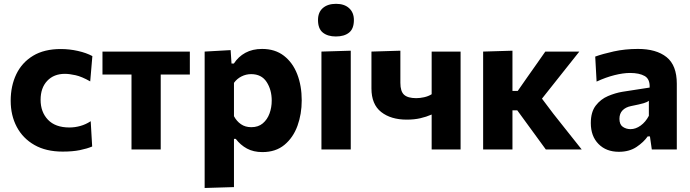

<svg xmlns="http://www.w3.org/2000/svg" viewBox="-20 -762 3518 979"><path d="M299.5 11Q214.5 11 155.5 -22.8Q96.5 -56.5 65.5 -115Q34.5 -173.5 34.5 -248.5Q34.5 -324 63.2 -383.8Q92 -443.5 148.8 -477.8Q205.5 -512 290 -512Q334.5 -512 377.5 -502.2Q420.5 -492.5 451 -476L440 -347Q397 -371.5 365.2 -378.5Q333.5 -385.5 311 -385.5Q254.5 -385.5 220.8 -349.8Q187 -314 187 -253Q187 -191 224.5 -151.5Q262 -112 334 -112Q362 -112 389.8 -119.8Q417.5 -127.5 442.5 -144L450 -15Q424 -4 387.2 3.5Q350.5 11 299.5 11Z M650.5 0V-382H502.5V-499H948V-382H799.5V0Z M1023.5 196.5V-499L1156 -506.5L1160.5 -438H1172.5Q1195 -473 1231.2 -492.8Q1267.5 -512.5 1316.5 -512.5Q1382.5 -512.5 1427.5 -477.8Q1472.5 -443 1495.5 -383.8Q1518.5 -324.5 1518.5 -250Q1518.5 -180.5 1496.8 -120.5Q1475 -60.5 1430.5 -23.5Q1386 13.5 1318 13.5Q1272.5 13.5 1239.2 -4.5Q1206 -22.5 1182 -54H1173V192ZM1261.5 -113.5Q1297 -113.5 1320 -133Q1343 -152.5 1354.2 -183.2Q1365.5 -214 1365.5 -249Q1365.5 -304 1339.5 -344Q1313.5 -384 1260.5 -384Q1234.5 -384 1211.2 -372.2Q1188 -360.5 1173 -339.5V-169.5Q1186.5 -144 1208.5 -128.8Q1230.5 -113.5 1261.5 -113.5Z M1619 0V-499L1768.5 -503.5V0ZM1692.5 -576Q1651 -576 1626.2 -595.8Q1601.5 -615.5 1601.5 -660Q1601.5 -699.5 1626.2 -721Q1651 -742.5 1693.5 -742.5Q1736 -742.5 1760.2 -720.2Q1784.5 -698 1784.5 -660Q1784.5 -615.5 1760 -595.8Q1735.5 -576 1692.5 -576Z M2181 0V-178Q2153.5 -166 2122.8 -159Q2092 -152 2054 -152Q1973 -152 1923.5 -191Q1874 -230 1874 -311V-499L2021.5 -503.5V-339.5Q2021.5 -296 2040.5 -278.8Q2059.5 -261.5 2102.5 -261.5Q2121 -261.5 2142.5 -266.2Q2164 -271 2181 -281.5V-499H2328.5V0Z M2443.5 0V-499L2593 -503.5V-298.5H2620L2669.5 -369.5Q2692 -401.5 2715 -434Q2738 -466.5 2760.5 -499H2934Q2898 -453.5 2862.5 -409Q2827 -364.5 2791.5 -319.5L2743.5 -259L2801.5 -182Q2837.5 -136.5 2873.8 -90.8Q2910 -45 2946 0H2763Q2740.5 -31 2718.2 -61.5Q2696 -92 2674 -122L2617.5 -199.5H2593V0Z M3135.5 12Q3071 12 3031.8 -27.8Q2992.5 -67.5 2992.5 -134.5Q2992.5 -191 3017.8 -223.8Q3043 -256.5 3080.2 -272.2Q3117.5 -288 3153.5 -294L3292.5 -315.5Q3294.5 -359 3267 -374.5Q3239.5 -390 3192.5 -390Q3158 -390 3113.8 -379Q3069.5 -368 3022 -346L3015 -473.5Q3052 -487 3109.5 -499.8Q3167 -512.5 3233 -512.5Q3326.5 -512.5 3378.8 -470.8Q3431 -429 3431 -335V0H3303.5L3294 -66.5H3282.5Q3262.5 -37.5 3225.8 -12.8Q3189 12 3135.5 12ZM3195 -103.5Q3221.5 -103.5 3246.8 -121.8Q3272 -140 3288.5 -171.5V-248Q3279.5 -241 3262 -235.8Q3244.5 -230.5 3197 -221Q3170 -215.5 3154.2 -199.2Q3138.5 -183 3138.5 -156Q3138.5 -127 3155.8 -115.2Q3173 -103.5 3195 -103.5Z"/></svg>

Font: Heraclito
Style: Bold
Weight: 700
Designer: Kostas Bartsokas (font) & Cristiano Sobral (main changes)
Foundry: Kostas Bartsokas (font) & Cristiano Sobral (main changes)
Version: Version 1.00;July 8, 2020;FontCreator 13.0.0.2655 64-bit